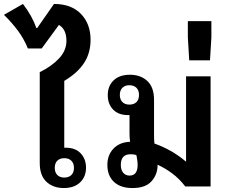

<svg xmlns="http://www.w3.org/2000/svg" viewBox="-56 -943 1165 971"><path d="M402 -742Q402 -674 368.5 -623.5Q335 -573 269 -534V-196Q273 -196 277 -196Q325 -196 352 -167.5Q379 -139 379 -95Q379 -49 349 -20.5Q319 8 267 8Q213 8 179 -23.5Q145 -55 145 -119V-578Q206 -608 243 -648Q280 -688 280 -736Q280 -795 242 -817L155 -698H85Q64 -749 33 -790Q2 -831 -36 -868L60 -923Q107 -862 128 -801H132L217 -923Q305 -923 353.5 -872.5Q402 -822 402 -742ZM269 -143Q247 -143 234 -130.5Q221 -118 221 -94Q221 -71 234 -58Q247 -45 269 -45Q292 -45 305 -58Q318 -71 318 -94Q318 -117 305 -130Q292 -143 269 -143Z M741 -108Q741 -61 710.5 -26.5Q680 8 614 8Q554 8 520.5 -23Q487 -54 487 -109Q487 -159 518 -191.5Q549 -224 602 -226Q599 -244 599 -270V-361Q595 -361 591 -361Q543 -361 516 -389Q489 -417 489 -462Q489 -508 518.5 -536.5Q548 -565 601 -565Q655 -565 689 -533.5Q723 -502 723 -438V-258Q723 -235 725 -217Q766 -203 807.5 -179.5Q849 -156 884 -126H885V-557H1009V0H881Q851 -39 815.5 -65.5Q780 -92 741 -110ZM598 -414Q621 -414 634 -426.5Q647 -439 647 -463Q647 -486 634 -499Q621 -512 598 -512Q576 -512 563 -499Q550 -486 550 -463Q550 -440 563 -427Q576 -414 598 -414ZM599 -55Q640 -55 640 -109Q640 -122 638 -134Q636 -146 634 -158Q623 -163 605 -163Q555 -163 555 -109Q555 -84 567 -69.5Q579 -55 599 -55Z M901 -638 894 -754V-836H1013V-754L1006 -638Z"/></svg>

Font: Noto Sans Thai Looped SemiBold
Style: Regular
Weight: 600
Designer: Sasikarn Vongin, Ben Mitchell
Foundry: The Fontpad Ltd
Version: Version 1.001; ttfautohint (v1.8.4.7-5d5b)